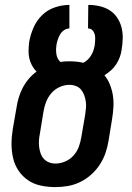

<svg xmlns="http://www.w3.org/2000/svg" viewBox="-20 -755 540 783"><path d="M206 8Q176 8 147 2Q118 -4 95 -19.5Q72 -35 56 -58.5Q40 -82 33.5 -110Q27 -138 27 -167.5Q27 -197 32 -228L47 -314Q50 -335 56 -355.5Q62 -376 72 -395.5Q82 -415 96.5 -432.5Q111 -450 129 -463Q118 -474 110.5 -488Q103 -502 99.5 -517.5Q96 -533 96.5 -550Q97 -567 99 -584Q104 -613 116.5 -642Q129 -671 151.5 -693Q174 -715 204 -725Q234 -735 263 -735V-639Q252 -639 241.5 -632Q231 -625 225 -614.5Q219 -604 215.5 -593Q212 -582 210 -571V-568Q207 -550 210.5 -531.5Q214 -513 227 -502Q236 -504 245 -504.5Q254 -505 263 -505Q278 -505 292.5 -503.5Q307 -502 320 -499Q339 -509 350.5 -527.5Q362 -546 365 -565L366 -567Q367 -578 368 -589.5Q369 -601 367 -611.5Q365 -622 358 -630.5Q351 -639 339 -639L340 -735Q363 -735 385.5 -730Q408 -725 426.5 -713.5Q445 -702 457.5 -683.5Q470 -665 475.5 -643.5Q481 -622 480.5 -598.5Q480 -575 476 -552Q474 -537 468.5 -522Q463 -507 454 -493Q445 -479 432.5 -468Q420 -457 406 -448Q420 -431 428.5 -409.5Q437 -388 440.5 -365Q444 -342 442.5 -317.5Q441 -293 437 -269L423 -183Q419 -157 410.5 -132Q402 -107 387.5 -84.5Q373 -62 352.5 -43.5Q332 -25 307.5 -13Q283 -1 257 3.5Q231 8 206 8ZM206 -88Q226 -88 246 -96.5Q266 -105 280.5 -121.5Q295 -138 302 -158Q309 -178 312 -198L327 -285Q329 -299 330.5 -313Q332 -327 330 -340.5Q328 -354 323.5 -366.5Q319 -379 311 -389Q303 -399 290 -404Q277 -409 263 -409Q243 -409 223 -400Q203 -391 189 -374.5Q175 -358 167.5 -338Q160 -318 157 -298L143 -212Q140 -198 139 -184Q138 -170 139.5 -156.5Q141 -143 145.5 -130Q150 -117 158.5 -107.5Q167 -98 179.5 -93Q192 -88 206 -88Z"/></svg>

Font: Iosevka
Style: Bold Italic
Weight: 700
Italic angle: -9°
Monospace: yes
Designer: Belleve Invis
Foundry: Belleve Invis
Version: Version 32.5.0; ttfautohint (v1.8.4)